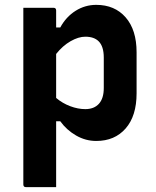

<svg xmlns="http://www.w3.org/2000/svg" viewBox="-20 -570 640 790"><path d="M76 -538H200Q211 -538 211 -527V-457H228Q252 -501 291 -525.5Q330 -550 376 -550Q452 -550 497 -498.5Q542 -447 542 -355V-186Q542 -93 497 -41.5Q452 10 376 10Q332 10 293 -12.5Q254 -35 228 -71H211V200H87Q76 200 76 189ZM331 -419Q303 -419 270.5 -400.5Q238 -382 211 -348V-167Q237 -145 269 -133Q301 -121 331 -121Q367 -121 387 -143Q407 -165 407 -208V-333Q407 -379 386 -400Q367 -419 331 -419Z"/></svg>

Font: Recursive Mn Lnr St
Style: Bold
Weight: 700
Monospace: yes
Version: Version 1.079;hotconv 1.0.112;makeotfexe 2.5.65598; ttfautoh